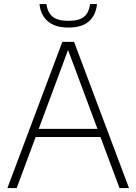

<svg xmlns="http://www.w3.org/2000/svg" viewBox="-20 -952 690 972"><path d="M17.5 0 295.5 -740H355L633 0H585L488.5 -258.5H160.5L64.5 0ZM176 -299.5H473.5L324.5 -699ZM326.5 -812.5Q257.5 -812.5 221.2 -845Q185 -877.5 180 -931.5H215Q220.5 -889.5 245.8 -868Q271 -846.5 326.5 -846.5Q382 -846.5 406.5 -868Q431 -889.5 436 -931.5H471Q466 -876.5 430.8 -844.5Q395.5 -812.5 326.5 -812.5Z"/></svg>

Font: Encode Sans XLt
Style: Regular
Weight: 200
Designer: Multiple Designers
Foundry: Impallari Type
Version: Version 3.002; ttfautohint (v1.8.3) -l 8 -r 50 -G 200 -x 14 